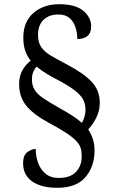

<svg xmlns="http://www.w3.org/2000/svg" viewBox="-20 -780 543 914"><path d="M253 114Q176 114 133 83.5Q90 53 90 -2Q90 -42 111 -56.5Q132 -71 150 -71Q150 -36 161.5 -4.5Q173 27 197 47Q221 67 260 67Q315 67 342 38Q369 9 369 -36Q369 -58 364 -75Q359 -92 343 -109Q327 -126 295.5 -147Q264 -168 211 -196Q135 -238 103 -279.5Q71 -321 71 -380Q71 -417 86.5 -445Q102 -473 126 -491Q109 -513 100 -539Q91 -565 91 -601Q91 -677 139.5 -718.5Q188 -760 262 -760Q338 -760 376 -729Q414 -698 414 -654Q414 -623 396 -608.5Q378 -594 348 -594Q348 -624 339 -651Q330 -678 310.5 -694.5Q291 -711 258 -711Q213 -711 187 -685.5Q161 -660 161 -613Q161 -578 176.5 -555.5Q192 -533 222.5 -515Q253 -497 297 -474Q379 -431 417 -390Q455 -349 455 -291Q455 -253 438.5 -220Q422 -187 400 -164Q413 -144 421.5 -120Q430 -96 430 -63Q430 13 386.5 63.5Q343 114 253 114ZM370 -195Q377 -207 382 -223.5Q387 -240 387 -259Q387 -281 378 -301.5Q369 -322 343.5 -343.5Q318 -365 269 -392Q236 -409 207 -426Q178 -443 154 -463Q145 -453 138.5 -438Q132 -423 132 -402Q132 -375 143.5 -354.5Q155 -334 184.5 -313.5Q214 -293 266 -264Q297 -247 324 -229.5Q351 -212 370 -195Z"/></svg>

Font: Noto Serif Tamil SemiCondensed
Style: Regular
Weight: 400
Width: 4
Designer: Indian Type Foundry, Tom Grace, and the Monotype Design Team
Foundry: Monotype Imaging Inc.
Version: Version 2.004; ttfautohint (v1.8.4.7-5d5b)